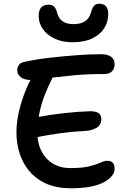

<svg xmlns="http://www.w3.org/2000/svg" viewBox="-20 -1000 679 1027"><path d="M358 7Q263 7 198.5 -32.5Q134 -72 101 -140Q68 -208 68 -293Q68 -356 86.5 -424.5Q105 -493 132 -551Q137 -562 143 -572Q108 -573 90 -588Q72 -603 72 -626Q72 -638 80 -651Q88 -664 110 -669Q174 -683 249 -691.5Q324 -700 394.5 -705Q465 -710 517 -710Q558 -710 575.5 -695.5Q593 -681 593 -657Q593 -634 579.5 -619Q566 -604 537 -604Q446 -604 378 -597.5Q310 -591 260 -585L258 -578Q237 -538 217 -486Q197 -434 187 -375Q247 -386 320.5 -394.5Q394 -403 460 -405Q495 -405 508.5 -394Q522 -383 522 -364Q522 -332 497.5 -317Q473 -302 439 -300Q364 -296 296.5 -286.5Q229 -277 181 -267Q188 -192 235 -146.5Q282 -101 356 -101Q421 -101 458.5 -110.5Q496 -120 517 -130Q538 -140 554 -140Q593 -140 593 -98Q593 -56 534 -24.5Q475 7 358 7ZM368 -774Q312 -774 271 -794Q230 -814 208.5 -845.5Q187 -877 187 -914Q187 -947 201 -961Q215 -975 239 -975Q258 -975 269 -965Q280 -955 287 -927Q303 -871 373 -871Q447 -871 465 -928Q473 -957 482.5 -968.5Q492 -980 511 -980Q559 -980 559 -925Q559 -883 537.5 -849Q516 -815 473.5 -794.5Q431 -774 368 -774Z"/></svg>

Font: Shantell Sans Normal
Style: Regular
Weight: 500
Designer: Stephen Nixon, Anya Danilova, Shantell Martin
Foundry: Arrow Type
Version: Version 1.009;[a7da0bfa3]